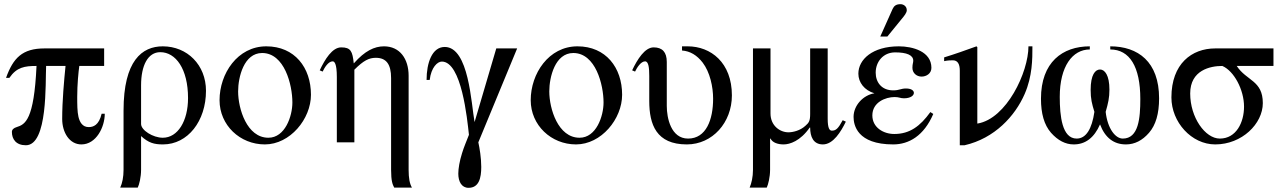

<svg xmlns="http://www.w3.org/2000/svg" viewBox="-20 -682 6152 920"><path d="M467 -137C454 -82 427 -73 405 -73C375 -73 362 -97 356 -122C350 -147 350 -184 350 -218C350 -278 356 -338 360 -366H479V-450H193C87 -450 43 -404 9 -309H25C60 -360 98 -366 155 -366C143 -107 101 -86 60 -73C46 -69 37 -61 37 -50C37 -15 57 14 104 14C210 14 197 -288 201 -366H294C287 -296 278 -199 278 -112C278 -47 313 10 370 10C441 10 482 -73 482 -137Z M572 132C572 166 566 196 556 217H640C647 203 656 167 656 131V-30C692 3 719 10 761 10C880 10 967 -102 967 -247C967 -371 877 -460 760 -460C661 -460 572 -392 572 -152ZM656 -273C656 -369 689 -432 748 -432C822 -432 881 -352 881 -212C881 -102 832 -22 760 -22C713 -22 656 -58 656 -88Z M1470 -228C1470 -358 1392 -460 1256 -460C1118 -460 1032 -329 1032 -202C1032 -82 1130 10 1249 10C1370 10 1470 -112 1470 -228ZM1381 -191C1381 -125 1346 -22 1266 -22C1163 -22 1121 -161 1121 -244C1121 -313 1149 -428 1236 -428C1343 -428 1381 -276 1381 -191Z M1954 217C1943 199 1938 171 1938 132V-319C1938 -400 1896 -460 1820 -460C1774 -460 1728 -438 1676 -379H1675C1669 -436 1661 -455 1615 -455C1572 -455 1537 -398 1512 -345L1526 -339C1535 -358 1553 -388 1574 -388C1582 -388 1594 -379 1594 -313V0H1678V-348C1722 -392 1748 -405 1781 -405C1831 -405 1854 -374 1854 -308V131C1854 186 1861 202 1869 217Z M2458 -450H2358L2254 -97C2238 -183 2227 -457 2111 -457C2050 -457 2024 -380 2024 -299H2039C2046 -359 2076 -387 2097 -387C2192 -387 2219 -110 2227 -36C2216 -7 2203 22 2194 52C2182 90 2176 126 2176 150C2176 188 2192 218 2225 218C2275 218 2286 171 2286 118C2286 74 2278 27 2272 0Z M2961 -228C2961 -358 2883 -460 2747 -460C2609 -460 2523 -329 2523 -202C2523 -82 2621 10 2740 10C2861 10 2961 -112 2961 -228ZM2872 -191C2872 -125 2837 -22 2757 -22C2654 -22 2612 -161 2612 -244C2612 -313 2640 -428 2727 -428C2834 -428 2872 -276 2872 -191Z M3248 -460V-440C3287 -437 3319 -418 3347 -382C3382 -336 3397 -266 3397 -209C3397 -109 3364 -18 3277 -18C3195 -18 3175 -117 3175 -174V-385C3175 -432 3154 -455 3112 -455C3070 -455 3034 -398 3009 -345L3023 -339C3032 -358 3051 -388 3071 -388C3088 -388 3091 -356 3091 -318V-198C3091 -85 3125 10 3271 10C3394 10 3487 -95 3487 -225C3487 -382 3386 -460 3275 -460Z M4018 -106C3996 -65 3985 -56 3966 -56C3955 -56 3946 -67 3946 -113V-450H3862V-136C3862 -102 3856 -94 3839 -79C3814 -56 3779 -48 3758 -48C3717 -48 3672 -80 3672 -138V-450H3588V132C3588 166 3581 196 3572 217H3654C3661 202 3670 167 3670 131V-18H3672C3682 2 3708 10 3735 10C3764 10 3815 -6 3860 -71H3862C3862 -27 3877 10 3923 10C3973 10 4010 -52 4033 -99Z M4198 -507H4232L4298 -588C4314 -607 4325 -621 4325 -633C4325 -653 4308 -662 4295 -662C4274 -662 4264 -654 4257 -639ZM4438 -145C4389 -77 4339 -40 4265 -40C4213 -40 4160 -71 4160 -129C4160 -192 4223 -217 4267 -217C4288 -217 4294 -211 4311 -211C4343 -211 4359 -224 4359 -237C4359 -248 4347 -258 4321 -258C4296 -258 4290 -249 4260 -249C4204 -249 4176 -288 4176 -334C4176 -386 4212 -431 4269 -431C4325 -431 4356 -418 4356 -391C4356 -381 4352 -376 4352 -357C4352 -332 4372 -315 4396 -315C4418 -315 4443 -329 4443 -357C4443 -435 4354 -460 4287 -460C4161 -460 4093 -397 4093 -329C4093 -287 4122 -249 4170 -235C4115 -226 4070 -176 4070 -122C4070 -83 4087 10 4260 10C4335 10 4407 -31 4452 -136Z M4908 -460C4908 -336 4803 -113 4664 -90H4663V-456L4659 -460C4607 -441 4556 -423 4504 -407V-389C4521 -393 4539 -393 4546 -393C4568 -393 4579 -376 4579 -344V14H4602C4746 -19 4844 -126 4890 -232C4927 -317 4927 -399 4927 -460Z M5300 -445C5393 -445 5444 -362 5444 -208C5444 -116 5436 -18 5360 -18C5325 -18 5287 -65 5278 -146C5290 -188 5296 -213 5296 -253C5296 -321 5274 -349 5251 -349C5228 -349 5206 -324 5206 -251C5206 -208 5212 -185 5224 -146C5212 -64 5184 -18 5139 -18C5069 -18 5058 -126 5058 -218C5058 -364 5119 -445 5202 -445V-460C5071 -460 4968 -384 4968 -209C4968 -138 4983 -84 5016 -46C5049 -9 5085 10 5125 10C5181 10 5223 -22 5251 -86C5275 -22 5317 10 5375 10C5417 10 5454 -9 5486 -46C5518 -83 5534 -137 5534 -211C5534 -386 5433 -460 5300 -460Z M6082 -366V-450H5803C5691 -450 5593 -377 5593 -215C5593 -97 5689 10 5803 10C5931 10 6031 -89 6031 -188C6031 -297 5953 -294 5906 -366ZM5941 -171C5941 -96 5904 -18 5825 -18C5755 -18 5683 -119 5683 -234C5683 -346 5779 -366 5837 -366C5893 -342 5941 -252 5941 -171Z"/></svg>

Font: STIX Math
Style: Regular
Weight: 400
Designer: MicroPress Inc., with final additions and corrections provided by Coen Hoffman, Elsevier (retired)
Version: Version 1.1.0